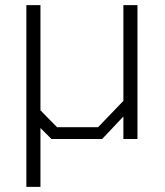

<svg xmlns="http://www.w3.org/2000/svg" viewBox="-20 -543 645 750"><path d="M83 187V-523H138V-112L203 -46H363L462 -149V-523H517V0H462V-88L379 0H181L138 -43V187Z"/></svg>

Font: Tomorrow Light
Style: Regular
Weight: 300
Designer: Tony de Marco, Monica Rizzolli
Foundry: Just in Type
Version: Version 2.002